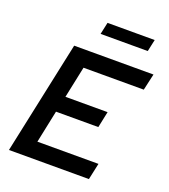

<svg xmlns="http://www.w3.org/2000/svg" viewBox="-158 -1004 984 1117"><g transform="rotate(20 334.0 -445.5)"><path d="M28 0 177 -700H668L645 -598H272L231 -403H492L471 -303H209L167 -102H545L523 0ZM606 -891 590 -817H298L314 -891Z"/></g></svg>

Font: Red Hat Text Medium
Style: Italic
Weight: 500
Italic angle: -12°
Designer: Pentagram / MCKL
Foundry: Pentagram / MCKL
Version: Version 1.003; Red Hat Text Medium Italic